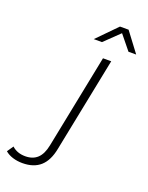

<svg xmlns="http://www.w3.org/2000/svg" viewBox="-314 -746 778 1008"><g transform="rotate(20 75.0 -242.5)"><path d="M-157 151 -133 116Q-104 143 -58 143Q-16 143 9.5 119Q35 95 45 44L150 -480H196L90 48Q77 116 40 149Q3 182 -60 182Q-89 182 -114.5 174Q-140 166 -157 151ZM264 -558 199 -638 116 -558H70L177 -667H225L307 -558Z"/></g></svg>

Font: Montserrat Ace
Style: Light Italic
Weight: 300
Italic angle: -11.3°
Designer: Julieta Ulanovsky
Foundry: Julieta Ulanovsky
Version: Version 1